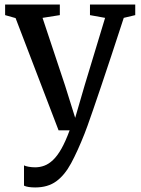

<svg xmlns="http://www.w3.org/2000/svg" viewBox="-20 -573 618 844"><path d="M134.5 251Q119 251 106 249Q93 247 85.5 243V154Q92 157.5 106 160Q120 162.5 134.5 162.5Q155.5 162.5 175 155.2Q194.5 148 213.2 130.2Q232 112.5 250 80.8Q268 49 286 0H237.5L48.5 -493.5L2.5 -506.5V-553H243V-506.5L167 -494.5L266 -197L310.5 -55L352 -197.5L442 -494.5L375.5 -506.5V-553H574.5V-506.5L524 -494.5Q494 -402 468.8 -326.2Q443.5 -250.5 423.8 -191.5Q404 -132.5 389.2 -90Q374.5 -47.5 365 -21Q355.5 5.5 351.5 15Q321 92 292.5 144.8Q264 197.5 227 224.2Q190 251 134.5 251Z"/></svg>

Font: Merriweather 24pt
Style: Regular
Weight: 400
Designer: Eben Sorkin
Foundry: Eben Sorkin
Version: Version 2.100